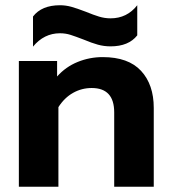

<svg xmlns="http://www.w3.org/2000/svg" viewBox="-20 -713 655 733"><path d="M106 -650Q139 -693 209 -693Q231 -693 252.5 -687Q274 -681 308 -668Q337 -656 358.5 -649.5Q380 -643 402 -643Q465 -643 504 -693V-578Q471 -536 402 -536Q377 -536 353.5 -542.5Q330 -549 299 -562Q268 -574 249 -580Q230 -586 209 -586Q148 -586 106 -535ZM52 -480H198V-421Q231 -458 276.5 -476.5Q322 -495 372 -495Q470 -495 518.5 -442.5Q567 -390 567 -301V0H416V-284Q416 -377 330 -377Q292 -377 259 -358.5Q226 -340 203 -304V0H52Z"/></svg>

Font: Prompt SemiBold
Style: Regular
Weight: 600
Designer: Katatrad Team
Foundry: CadsonDemak
Version: Version 1.000